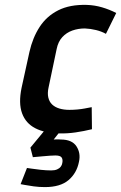

<svg xmlns="http://www.w3.org/2000/svg" viewBox="-20 -532 494 783"><path d="M232 -5H166L104 70L114 109Q136 107 153 105.5Q170 104 183 103Q196 102 206 102Q226 102 231.5 110.5Q237 119 234 133Q233 141 227.5 148Q222 155 212.5 159Q203 163 189 163Q169 163 146 160.5Q123 158 107 155.5Q91 153 90 153L64 219Q65 219 80 222Q95 225 117.5 228Q140 231 163 231Q226 231 259.5 202.5Q293 174 302 128Q310 93 292 65Q274 37 228 37Q225 37 219.5 36.5Q214 36 199 37ZM412 -394 454 -479Q427 -493 396.5 -502Q366 -511 334 -512Q265 -514 217.5 -490Q170 -466 141.5 -422Q113 -378 100 -320L68 -174Q55 -111 70 -70Q85 -29 124 -9Q163 11 220 12Q254 13 288 8Q322 3 355 -5L354 -95Q354 -95 346 -93.5Q338 -92 325 -89.5Q312 -87 295.5 -85.5Q279 -84 263 -84Q240 -84 222 -89.5Q204 -95 192.5 -106Q181 -117 177 -134.5Q173 -152 178 -175L211 -332Q217 -362 234 -380.5Q251 -399 275 -407.5Q299 -416 326 -416Q349 -415 371.5 -409.5Q394 -404 412 -394Z"/></svg>

Font: Advent Pro
Style: Bold Italic
Weight: 700
Italic angle: -12°
Designer: VivaRado, Andreas Kalpakidis
Foundry: VivaRado, Andreas Kalpakidis
Version: Version 3.000